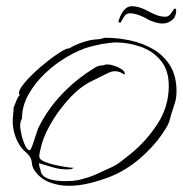

<svg xmlns="http://www.w3.org/2000/svg" viewBox="-20 -586 590 620"><path d="M202 14Q171 14 142 3.5Q113 -7 94 -32Q84 -45 83 -59Q82 -73 75 -82Q70 -89 63 -95Q56 -101 50 -108Q36 -126 28.5 -149Q21 -172 21 -194Q21 -205 22.5 -216.5Q24 -228 24 -239Q24 -241 25 -241Q27 -246 33 -261Q39 -276 43 -277V-280Q41 -284 41 -285Q41 -295 54.5 -312.5Q68 -330 89 -350Q110 -370 133 -388Q156 -406 175 -418Q194 -430 204 -430Q222 -441 247 -449.5Q272 -458 294 -459Q296 -459 298.5 -459.5Q301 -460 303 -460Q307 -461 312.5 -462.5Q318 -464 321 -464Q360 -464 400 -455.5Q440 -447 474 -427.5Q508 -408 529 -374.5Q550 -341 550 -291Q550 -269 544.5 -253Q539 -237 533 -217Q531 -210 529 -202Q527 -194 524 -187Q520 -178 514 -169Q508 -160 503 -152Q472 -108 428.5 -71.5Q385 -35 335 -15Q304 -3 269.5 5.5Q235 14 202 14ZM189 -1Q196 -1 203.5 -1.5Q211 -2 218 -2V-3Q230 -3 243 -7Q256 -11 267 -14Q274 -16 288 -22Q302 -28 316.5 -35Q331 -42 338 -45Q356 -53 372 -65.5Q388 -78 403 -90Q453 -131 489 -186.5Q525 -242 525 -309Q525 -359 499.5 -390Q474 -421 434.5 -435Q395 -449 353 -449Q346 -449 339 -448Q332 -447 325 -446Q312 -445 298 -441.5Q284 -438 270 -435Q235 -425 196.5 -402.5Q158 -380 125 -348.5Q92 -317 71.5 -280Q51 -243 51 -203Q47 -197 46 -190.5Q45 -184 45 -178Q45 -172 49 -153Q53 -134 60.5 -117.5Q68 -101 76 -101Q79 -101 84.5 -116Q90 -131 95.5 -148.5Q101 -166 103 -171Q129 -225 169 -270Q209 -315 258 -349Q271 -357 284 -366Q297 -375 313 -375Q319 -378 328 -378Q335 -378 348 -374Q361 -370 372 -363Q383 -356 383 -348Q383 -347 382.5 -346.5Q382 -346 382 -346V-345Q375 -350 367.5 -353Q360 -356 352 -356Q340 -356 328.5 -350Q317 -344 306 -339Q293 -332 279 -325.5Q265 -319 253 -311Q224 -292 193.5 -256.5Q163 -221 140.5 -180.5Q118 -140 111 -105Q110 -100 108.5 -94Q107 -88 107 -83Q107 -76 109 -74Q113 -68 127 -62.5Q141 -57 159.5 -53Q178 -49 194.5 -46.5Q211 -44 218 -44V-43H216Q212 -40 207 -39.5Q202 -39 197 -39Q174 -39 151 -45.5Q128 -52 106 -59V-58Q106 -51 108.5 -44.5Q111 -38 112 -31Q116 -18 130 -11.5Q144 -5 161 -3Q178 -1 189 -1ZM504 -510Q494 -510 481 -514Q468 -518 458 -523Q448 -530 430.5 -536.5Q413 -543 399 -543Q387 -543 380 -531Q373 -519 370 -514Q369 -513 368 -513Q361 -513 363 -520Q364 -522 368.5 -533.5Q373 -545 382.5 -555.5Q392 -566 407 -566Q418 -566 430.5 -562Q443 -558 452 -553Q463 -547 480 -539.5Q497 -532 514 -532Q525 -532 531.5 -542Q538 -552 542 -557Q544 -559 546.5 -558Q549 -557 549 -552Q549 -532 535.5 -521Q522 -510 504 -510Z"/></svg>

Font: Qwitcher Grypen
Style: Regular
Weight: 400
Designer: Robert E. Leuschke
Foundry: Robert E. Leuschke
Version: Version 1.100; ttfautohint (v1.8.3)